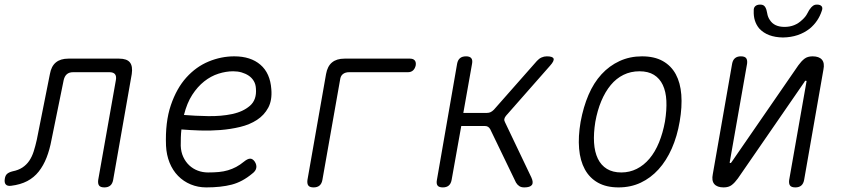

<svg xmlns="http://www.w3.org/2000/svg" viewBox="-72 -805 3692 835"><path d="M145 -483Q151 -517 171 -533.5Q191 -550 225 -550H446Q480 -550 493 -533.5Q506 -517 501 -483L420 -22Q417 -6 407.5 2Q398 10 382 10Q365 10 359 2Q353 -6 355 -22L432 -457Q435 -474 428 -482.5Q421 -491 404 -491H246Q229 -491 219 -482.5Q209 -474 205 -457L152 -197Q144 -154 130.5 -119.5Q117 -85 96.5 -59Q76 -33 46.5 -17.5Q17 -2 -24 3Q-40 5 -47 -3Q-54 -11 -51 -28Q-49 -42 -41 -49Q-33 -56 -17 -60Q8 -65 25.5 -76.5Q43 -88 55 -105.5Q67 -123 74.5 -146.5Q82 -170 88 -197Z M1036 -102Q1045 -88 1042.5 -74.5Q1040 -61 1025 -50Q982 -14 935.5 -2Q889 10 825 10Q789 10 757.5 -3Q726 -16 702.5 -40Q679 -64 665.5 -97.5Q652 -131 650 -171Q646 -274 671 -347.5Q696 -421 738.5 -468Q781 -515 835.5 -537.5Q890 -560 947 -560Q1018 -560 1060.5 -523.5Q1103 -487 1108 -417Q1112 -369 1094.5 -336.5Q1077 -304 1045.5 -283.5Q1014 -263 972.5 -253Q931 -243 886.5 -239.5Q842 -236 798 -237.5Q754 -239 717 -242Q715 -225 714.5 -207.5Q714 -190 714 -171Q715 -144 725 -122.5Q735 -101 751 -86Q767 -71 788 -63Q809 -55 833 -55Q859 -55 880 -57Q901 -59 919.5 -64.5Q938 -70 955 -79Q972 -88 989 -102Q1005 -115 1016 -115Q1027 -115 1036 -102ZM728 -305Q776 -301 833 -300Q890 -299 937.5 -309Q985 -319 1015 -345Q1045 -371 1041 -420Q1040 -439 1031.5 -453Q1023 -467 1009.5 -476Q996 -485 979 -490Q962 -495 942 -495Q911 -495 878 -484.5Q845 -474 816 -451Q787 -428 764 -392.5Q741 -357 728 -305Z M1292 10Q1275 10 1269 2Q1263 -6 1265 -22L1346 -483Q1352 -517 1372 -533.5Q1392 -550 1426 -550H1711Q1725 -550 1731.5 -542.5Q1738 -535 1736 -521Q1733 -507 1724.5 -499Q1716 -491 1702 -491H1446Q1430 -491 1419.5 -483Q1409 -475 1407 -458L1330 -22Q1327 -6 1317.5 2Q1308 10 1292 10Z M1854 10Q1837 10 1831 2Q1825 -6 1828 -22L1916 -528Q1919 -544 1928.5 -552Q1938 -560 1955 -560Q1971 -560 1977.5 -552Q1984 -544 1981 -528L1943 -314H2046Q2055 -314 2062 -317.5Q2069 -321 2076 -328L2263 -540Q2272 -550 2283 -555Q2294 -560 2306 -560Q2332 -560 2335.5 -550Q2339 -540 2320 -519L2129 -302Q2123 -295 2121.5 -288Q2120 -281 2124 -274L2239 -33Q2249 -11 2241 -0.5Q2233 10 2208 10Q2195 10 2186.5 4.5Q2178 -1 2172 -11L2060 -243Q2056 -250 2050.5 -253.5Q2045 -257 2037 -257H1934L1892 -22Q1889 -6 1879.5 2Q1870 10 1854 10Z M2618 10Q2565 10 2528.5 -10.5Q2492 -31 2471.5 -68.5Q2451 -106 2446.5 -158.5Q2442 -211 2453 -275Q2465 -340 2487.5 -392.5Q2510 -445 2544 -482Q2578 -519 2622.5 -539.5Q2667 -560 2720 -560Q2774 -560 2810.5 -539.5Q2847 -519 2867 -482Q2887 -445 2891 -393Q2895 -341 2884 -277Q2873 -212 2849.5 -159Q2826 -106 2792 -68.5Q2758 -31 2714.5 -10.5Q2671 10 2618 10ZM2630 -55Q2666 -55 2697 -70.5Q2728 -86 2752.5 -115Q2777 -144 2794 -185.5Q2811 -227 2820 -277Q2828 -327 2826 -367Q2824 -407 2810.5 -435.5Q2797 -464 2772 -479.5Q2747 -495 2709 -495Q2671 -495 2639.5 -479.5Q2608 -464 2584 -435Q2560 -406 2543 -365.5Q2526 -325 2517 -275Q2509 -225 2511.5 -184.5Q2514 -144 2528 -115Q2542 -86 2567.5 -70.5Q2593 -55 2630 -55Z M3028 -48 3112 -528Q3115 -544 3124.5 -552Q3134 -560 3150 -560Q3167 -560 3173 -552Q3179 -544 3177 -528L3102 -102Q3101 -99 3101.5 -97.5Q3102 -96 3105 -96Q3107 -96 3108 -98L3111 -102L3400 -521Q3413 -539 3426.5 -549.5Q3440 -560 3462 -560Q3490 -560 3502.5 -545.5Q3515 -531 3509 -502L3425 -22Q3422 -6 3412.5 2Q3403 10 3387 10Q3370 10 3364 2Q3358 -6 3360 -22L3435 -448Q3436 -451 3435.5 -452.5Q3435 -454 3432 -454Q3430 -454 3429 -453L3426 -448L3137 -29Q3124 -11 3110.5 -0.5Q3097 10 3075 10Q3047 10 3034.5 -4.5Q3022 -19 3028 -48ZM3206 -758Q3205 -771 3212.5 -778Q3220 -785 3234 -785Q3243 -785 3248 -782Q3253 -779 3256 -774Q3262 -764 3264.5 -747.5Q3267 -731 3276 -718Q3295 -688 3340 -688Q3385 -688 3416 -718Q3432 -732 3439.5 -747.5Q3447 -763 3456 -773Q3462 -779 3467 -782Q3472 -785 3481 -785Q3495 -785 3501 -778Q3507 -771 3502 -758Q3487 -712 3450 -681Q3402 -643 3333 -642Q3265 -643 3230 -681Q3204 -712 3206 -758Z"/></svg>

Font: Maple Mono NL ExtraLight
Style: Italic
Weight: 275
Italic angle: -10°
Monospace: yes
Designer: subframe7536
Version: Version 7.000